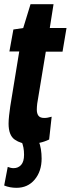

<svg xmlns="http://www.w3.org/2000/svg" viewBox="-20 -678 338 918"><path d="M227 -120 215 -11Q172 10 119 10Q80 10 50.5 -10.5Q21 -31 21 -87Q21 -103 23.5 -126Q26 -149 29 -169L72 -432H25L44 -537L91 -544L126 -658H236L218 -544H298L279 -431H199L158 -183Q157 -175 156.5 -167.5Q156 -160 156 -154Q156 -135 164 -124.5Q172 -114 192 -114Q200 -114 208 -115.5Q216 -117 227 -120ZM0 209 17 120Q32 126 45 126Q67 126 81 110.5Q95 95 95 62Q95 43 92 27.5Q89 12 82 -5L164 -6Q172 13 175.5 35Q179 57 179 80Q179 141 146 180.5Q113 220 59 220Q27 220 0 209Z"/></svg>

Font: Georama Condensed
Style: Bold Italic
Weight: 700
Width: 3
Italic angle: -9°
Designer: Jean-Baptiste Levee
Foundry: Production Type
Version: Version 1.000